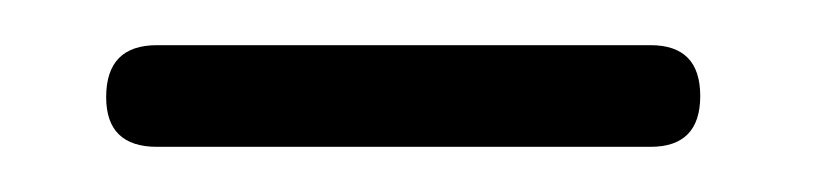

<svg xmlns="http://www.w3.org/2000/svg" viewBox="-20 -626 360 85"><path d="M27 -583Q27 -606 49.5 -606H268Q290 -606 290 -583.5Q290 -561 268 -561H49.5Q27 -561 27 -583Z"/></svg>

Font: Fraunces 9pt S050 Light
Style: Regular
Weight: 300
Version: Version 1.000; ttfautohint (v1.8.3)